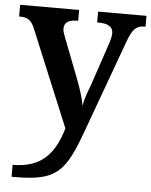

<svg xmlns="http://www.w3.org/2000/svg" viewBox="-54 -581 683 866"><g transform="rotate(5 287.0 -148.0)"><path d="M31 186V240H45C235 240 273 196 343 2L494 -412C515 -470 532 -487 570 -487H574V-536H355V-487H359C403 -487 427 -475 427 -444C427 -432 422 -411 417 -397L351 -201C343 -180 326 -138 322 -106C318 -135 305 -178 286 -227L216 -408C211 -420 206 -435 206 -446C206 -476 228 -487 266 -487H269V-536H2V-483H5C37 -483 56 -475 72 -437L254 2C221 110 169 186 31 186Z"/></g></svg>

Font: Noto Serif Yezidi SemiBold
Style: Regular
Weight: 600
Designer: Dalton Maag Ltd
Foundry: Dalton Maag Ltd
Version: Version 1.001